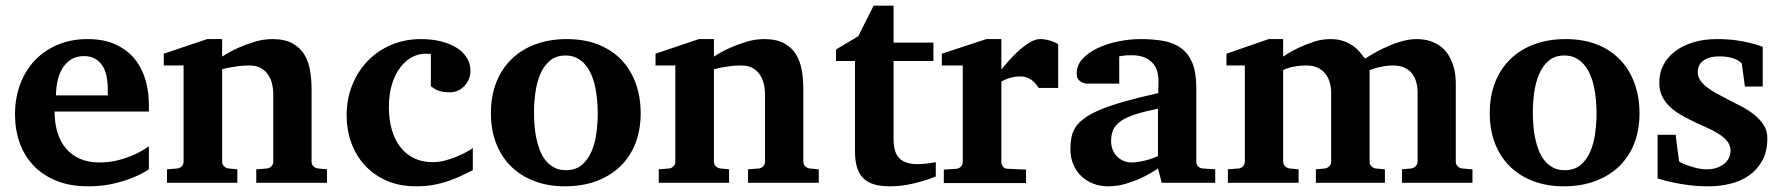

<svg xmlns="http://www.w3.org/2000/svg" viewBox="-20 -636 6200 668"><path d="M355 -326.2Q355 -350.1 350.6 -371.1Q346.2 -392.1 336.2 -407.5Q326.2 -422.9 310.5 -431.9Q294.9 -440.9 272.9 -440.9Q245.1 -440.9 226.3 -428.5Q207.5 -416 196 -396.2Q184.6 -376.5 179.7 -352.1Q174.8 -327.6 174.8 -304.2H355ZM498 -46.9Q472.2 -29.8 439.9 -17.1Q412.1 -5.9 373.5 3.2Q335 12.2 287.1 12.2Q223.1 12.2 175.5 -7.3Q127.9 -26.9 95.9 -60.8Q64 -94.7 48.1 -140.1Q32.2 -185.5 32.2 -237.8Q32.2 -294.4 50 -342.5Q67.9 -390.6 100.8 -425.5Q133.8 -460.4 180.4 -480.2Q227.1 -500 284.2 -500Q342.8 -500 383.5 -480.7Q424.3 -461.4 449.7 -429.4Q475.1 -397.5 486.6 -356.4Q498 -315.4 498 -272V-248H169.9Q169.9 -207 180.2 -174.3Q190.4 -141.6 210.2 -118.7Q230 -95.7 258.8 -83.3Q287.6 -70.8 324.2 -70.8Q362.3 -70.8 393.8 -79.3Q425.3 -87.9 448.7 -98.6Q475.6 -111.3 498 -127Z M871.6 0V-46.9L908.7 -49.8Q918 -50.8 924.3 -57.4Q930.7 -64 930.7 -73.2V-308.1Q930.7 -327.1 926.3 -345.2Q921.9 -363.3 912.1 -377.2Q902.3 -391.1 886.7 -399.7Q871.1 -408.2 848.6 -408.2Q828.1 -408.2 810.5 -406Q793 -403.8 780.3 -401.4Q765.1 -398.4 752.9 -395V-73.2Q752.9 -64 759.8 -57.4Q766.6 -50.8 775.9 -49.8L805.7 -46.9V0H561V-46.9L596.7 -49.8Q606 -50.8 612.3 -57.4Q618.7 -64 618.7 -73.2V-408.2H549.8V-449.2L700.7 -500H752.9V-439Q778.8 -456.1 808.1 -469.2Q833 -480.5 864.3 -490.2Q895.5 -500 927.7 -500Q970.7 -500 997.6 -485.1Q1024.4 -470.2 1039.1 -445.8Q1053.7 -421.4 1058.8 -390.1Q1064 -358.9 1064 -326.2V-73.2Q1064 -64 1070.8 -57.4Q1077.6 -50.8 1086.9 -49.8L1117.7 -46.9V0Z M1625 -43.9Q1612.3 -38.1 1594 -28.8Q1575.7 -19.5 1551.5 -10.3Q1527.3 -1 1496.6 5.6Q1465.8 12.2 1427.7 12.2Q1369.1 12.2 1324.2 -7.8Q1279.3 -27.8 1248.5 -61.8Q1217.8 -95.7 1201.9 -140.1Q1186 -184.6 1186 -233.9Q1186 -293 1206.3 -342Q1226.6 -391.1 1261.5 -426.3Q1296.4 -461.4 1343.3 -480.7Q1390.1 -500 1443.8 -500Q1483.4 -500 1515.1 -491.9Q1546.9 -483.9 1569.6 -469.2Q1592.3 -454.6 1604.5 -434.3Q1616.7 -414.1 1616.7 -390.1Q1616.7 -373 1610.6 -359.4Q1604.5 -345.7 1594.7 -335.7Q1585 -325.7 1572.3 -320.3Q1559.6 -314.9 1545.9 -314.9Q1530.3 -314.9 1519.8 -316.9Q1509.3 -318.8 1502 -322Q1494.6 -325.2 1489.3 -328.9Q1483.9 -332.5 1479 -335.9V-448.2Q1472.7 -448.2 1469 -448.7Q1465.3 -449.2 1460 -449.2Q1437 -449.2 1414.3 -437.5Q1391.6 -425.8 1373.5 -402.6Q1355.5 -379.4 1344.2 -344.5Q1333 -309.6 1333 -263.2Q1333 -219.2 1343.5 -183.8Q1354 -148.4 1373.5 -123.5Q1393.1 -98.6 1421.4 -85.2Q1449.7 -71.8 1484.9 -71.8Q1507.8 -71.8 1530.8 -78.1Q1553.7 -84.5 1573 -92.8Q1592.3 -101.1 1606.2 -109.1Q1620.1 -117.2 1625 -121.1Z M2059.6 -242.2Q2059.6 -263.2 2057.6 -286.4Q2055.7 -309.6 2051 -332Q2046.4 -354.5 2038.1 -374.5Q2029.8 -394.5 2017.3 -409.7Q2004.9 -424.8 1987.8 -433.8Q1970.7 -442.9 1947.8 -442.9Q1914.1 -442.9 1892.6 -424.3Q1871.1 -405.8 1859.1 -376.7Q1847.2 -347.7 1842.5 -313Q1837.9 -278.3 1837.9 -246.1Q1837.9 -224.6 1839.6 -201.2Q1841.3 -177.7 1845.9 -155.3Q1850.6 -132.8 1858.4 -112.8Q1866.2 -92.8 1878.7 -77.4Q1891.1 -62 1908.2 -53Q1925.3 -43.9 1948.7 -43.9Q1982.9 -43.9 2004.4 -62.3Q2025.9 -80.6 2038.1 -109.4Q2050.3 -138.2 2054.9 -173.3Q2059.6 -208.5 2059.6 -242.2ZM2209 -241.2Q2209 -185.1 2191.2 -138.4Q2173.3 -91.8 2139.2 -58.3Q2105 -24.9 2055.9 -6.3Q2006.8 12.2 1944.8 12.2Q1887.7 12.2 1840.6 -5.4Q1793.5 -22.9 1759.5 -55.7Q1725.6 -88.4 1706.8 -135.5Q1688 -182.6 1688 -242.2Q1688 -303.7 1707.5 -351.6Q1727.1 -399.4 1762 -432.4Q1796.9 -465.3 1845.2 -482.7Q1893.6 -500 1951.7 -500Q2013.7 -500 2061.5 -481Q2109.4 -461.9 2142.1 -427.5Q2174.8 -393.1 2191.9 -345.7Q2209 -298.3 2209 -241.2Z M2582.5 0V-46.9L2619.6 -49.8Q2628.9 -50.8 2635.3 -57.4Q2641.6 -64 2641.6 -73.2V-308.1Q2641.6 -327.1 2637.2 -345.2Q2632.8 -363.3 2623 -377.2Q2613.3 -391.1 2597.7 -399.7Q2582 -408.2 2559.6 -408.2Q2539.1 -408.2 2521.5 -406Q2503.9 -403.8 2491.2 -401.4Q2476.1 -398.4 2463.9 -395V-73.2Q2463.9 -64 2470.7 -57.4Q2477.5 -50.8 2486.8 -49.8L2516.6 -46.9V0H2272V-46.9L2307.6 -49.8Q2316.9 -50.8 2323.2 -57.4Q2329.6 -64 2329.6 -73.2V-408.2H2260.7V-449.2L2411.6 -500H2463.9V-439Q2489.7 -456.1 2519 -469.2Q2543.9 -480.5 2575.2 -490.2Q2606.4 -500 2638.7 -500Q2681.6 -500 2708.5 -485.1Q2735.4 -470.2 2750 -445.8Q2764.6 -421.4 2769.8 -390.1Q2774.9 -358.9 2774.9 -326.2V-73.2Q2774.9 -64 2781.7 -57.4Q2788.6 -50.8 2797.9 -49.8L2828.6 -46.9V0Z M3235.8 -22Q3212.4 -12.2 3186 -4.9Q3163.6 2 3135 7.1Q3106.4 12.2 3075.7 12.2Q3042.5 12.2 3019.3 4.9Q2996.1 -2.4 2981.7 -17.8Q2967.3 -33.2 2960.9 -56.2Q2954.6 -79.1 2954.6 -110.8V-423.8H2888.7V-463.9L2965.8 -509.8L3019.5 -616.2H3088.9V-487.8H3227.5V-423.8H3088.9V-151.9Q3088.9 -104 3109.9 -84.5Q3130.9 -64.9 3170.9 -64.9Q3182.6 -64.9 3194.3 -65.9Q3206.1 -66.9 3215.3 -68.4Q3226.1 -69.8 3235.8 -71.8Z M3593.8 -330.1Q3590.3 -335 3585.2 -341.8Q3580.1 -348.6 3572.5 -355Q3564.9 -361.3 3554.2 -365.7Q3543.5 -370.1 3528.8 -370.1Q3514.6 -370.1 3502.4 -367.2Q3490.2 -364.3 3481.9 -360.8Q3471.7 -356.9 3463.9 -352.1V-71.8Q3463.9 -63 3470 -55.9Q3476.1 -48.8 3485.8 -48.8L3549.8 -45.9V1H3263.7V-45.9L3307.6 -48.8Q3316.9 -49.8 3323.2 -56.4Q3329.6 -63 3329.6 -71.8V-408.2H3256.8V-449.2L3411.6 -500H3463.9V-394Q3473.1 -405.8 3489 -423.8Q3504.9 -441.9 3523.4 -458.7Q3542 -475.6 3561.8 -487.8Q3581.5 -500 3598.6 -500Q3607.4 -500 3616.7 -498.5Q3626 -497.1 3634.5 -494.4Q3643.1 -491.7 3650.1 -488.5Q3657.2 -485.4 3661.6 -481.9V-330.1Z M4022 0 4008.8 -49.8Q3982.9 -32.2 3954.6 -18.6Q3929.7 -6.8 3898.9 2.7Q3868.2 12.2 3835 12.2Q3807.6 12.2 3783.9 3.2Q3760.3 -5.9 3742.4 -22.7Q3724.6 -39.6 3714.4 -63.5Q3704.1 -87.4 3704.1 -117.2Q3704.1 -139.6 3707.8 -158.7Q3711.4 -177.7 3722.4 -194.1Q3733.4 -210.4 3753.9 -225.3Q3774.4 -240.2 3808.3 -254.4Q3842.3 -268.6 3891.6 -282.7Q3940.9 -296.9 4009.8 -312V-324.2Q4009.8 -331.5 4010.3 -337.4Q4010.3 -344.2 4010.7 -351.1Q4011.2 -365.2 4007.8 -381.6Q4004.4 -397.9 3994.1 -411.9Q3983.9 -425.8 3965.3 -434.8Q3946.8 -443.8 3917 -443.8Q3906.7 -443.8 3898.7 -443.4Q3890.6 -442.9 3885.3 -441.9Q3878.9 -440.9 3874 -439.9V-345.2H3771Q3758.3 -344.2 3748.5 -347.7Q3740.2 -350.6 3733.2 -357.9Q3726.1 -365.2 3726.1 -380.9Q3726.1 -408.7 3745.8 -430.7Q3765.6 -452.6 3797.6 -468Q3829.6 -483.4 3869.4 -491.7Q3909.2 -500 3948.7 -500Q3991.7 -500 4027.3 -493.7Q4063 -487.3 4088.6 -469Q4114.3 -450.7 4128.2 -417.5Q4142.1 -384.3 4142.1 -330.1V-73.2Q4142.1 -64 4148.4 -57.4Q4154.8 -50.8 4164.1 -49.8L4208 -46.9V0ZM4008.8 -257.8Q3960.4 -248 3929 -237.8Q3897.5 -227.5 3878.9 -214.4Q3860.4 -201.2 3853 -184.3Q3845.7 -167.5 3845.7 -145Q3845.7 -129.4 3850.8 -116Q3856 -102.5 3865.5 -92.5Q3875 -82.5 3888.2 -76.7Q3901.4 -70.8 3917 -70.8Q3933.1 -70.8 3949.5 -74.2Q3965.8 -77.6 3979 -81.5Q3994.6 -86.4 4008.8 -92.8Z M4857.9 0V-46.9L4889.2 -49.8Q4897.9 -50.8 4905 -57.4Q4912.1 -64 4912.1 -73.2V-314Q4912.1 -332 4907.7 -349.1Q4903.3 -366.2 4893.3 -379.4Q4883.3 -392.6 4866.7 -400.4Q4850.1 -408.2 4825.2 -408.2Q4809.1 -408.2 4794.7 -405.5Q4780.3 -402.8 4769 -399.9Q4756.3 -396.5 4745.1 -392.1V-73.2Q4745.1 -64 4751.5 -57.4Q4757.8 -50.8 4767.1 -49.8L4798.3 -46.9V0H4558.1V-46.9L4588.9 -49.8Q4598.1 -50.8 4604.7 -57.4Q4611.3 -64 4611.3 -73.2V-314Q4611.3 -332 4606.4 -349.1Q4601.6 -366.2 4591.3 -379.4Q4581.1 -392.6 4564.7 -400.4Q4548.3 -408.2 4524.9 -408.2Q4504.4 -408.2 4489 -405.5Q4473.6 -402.8 4463.9 -399.9Q4452.1 -396.5 4444.3 -392.1V-73.2Q4444.3 -64 4451.2 -57.4Q4458 -50.8 4467.3 -49.8L4498 -46.9V0H4252V-46.9L4289.1 -49.8Q4298.3 -50.8 4304.7 -57.4Q4311 -64 4311 -73.2V-408.2H4247.1V-449.2L4394 -500H4444.3V-439Q4469.7 -456.1 4497.1 -469.2Q4520.5 -480.5 4549.6 -490.2Q4578.6 -500 4607.9 -500Q4636.2 -500 4656.2 -492.4Q4676.3 -484.9 4690.2 -474.4Q4704.1 -463.9 4713.1 -452.1Q4722.2 -440.4 4729 -432.1Q4758.3 -450.7 4788.6 -465.8Q4801.8 -472.2 4816.4 -478.3Q4831.1 -484.4 4846.4 -489.3Q4861.8 -494.1 4877.2 -497.1Q4892.6 -500 4907.2 -500Q4937.5 -500 4959.5 -491.9Q4981.4 -483.9 4996.8 -470.7Q5012.2 -457.5 5021.5 -441.2Q5030.8 -424.8 5036.1 -407.7Q5041.5 -390.6 5043.2 -374.8Q5044.9 -358.9 5044.9 -347.2V-73.2Q5044.9 -64 5051.5 -57.4Q5058.1 -50.8 5066.9 -49.8L5103 -46.9V0Z M5534.7 -242.2Q5534.7 -263.2 5532.7 -286.4Q5530.8 -309.6 5526.1 -332Q5521.5 -354.5 5513.2 -374.5Q5504.9 -394.5 5492.4 -409.7Q5480 -424.8 5462.9 -433.8Q5445.8 -442.9 5422.9 -442.9Q5389.2 -442.9 5367.7 -424.3Q5346.2 -405.8 5334.2 -376.7Q5322.3 -347.7 5317.6 -313Q5313 -278.3 5313 -246.1Q5313 -224.6 5314.7 -201.2Q5316.4 -177.7 5321 -155.3Q5325.7 -132.8 5333.5 -112.8Q5341.3 -92.8 5353.8 -77.4Q5366.2 -62 5383.3 -53Q5400.4 -43.9 5423.8 -43.9Q5458 -43.9 5479.5 -62.3Q5501 -80.6 5513.2 -109.4Q5525.4 -138.2 5530 -173.3Q5534.7 -208.5 5534.7 -242.2ZM5684.1 -241.2Q5684.1 -185.1 5666.3 -138.4Q5648.4 -91.8 5614.3 -58.3Q5580.1 -24.9 5531 -6.3Q5481.9 12.2 5419.9 12.2Q5362.8 12.2 5315.7 -5.4Q5268.6 -22.9 5234.6 -55.7Q5200.7 -88.4 5181.9 -135.5Q5163.1 -182.6 5163.1 -242.2Q5163.1 -303.7 5182.6 -351.6Q5202.1 -399.4 5237.1 -432.4Q5272 -465.3 5320.3 -482.7Q5368.7 -500 5426.8 -500Q5488.8 -500 5536.6 -481Q5584.5 -461.9 5617.2 -427.5Q5649.9 -393.1 5667 -345.7Q5684.1 -298.3 5684.1 -241.2Z M6112.8 -335H6050.8L6040 -415Q6030.3 -426.3 6009.8 -433.1Q5989.3 -439.9 5961.9 -439.9Q5926.8 -439.9 5906.7 -425.5Q5886.7 -411.1 5886.7 -384.8Q5886.7 -370.1 5895 -357.4Q5903.3 -344.7 5917.5 -333.5Q5931.6 -322.3 5949.7 -312.3Q5967.8 -302.2 5987.8 -292Q6012.7 -279.3 6038.1 -266.1Q6063.5 -252.9 6083.5 -236.8Q6103.5 -220.7 6116.2 -200.9Q6128.9 -181.2 6128.9 -155.8Q6128.9 -108.4 6110.8 -76.4Q6092.8 -44.4 6064 -24.7Q6035.2 -4.9 5998.5 3.7Q5961.9 12.2 5924.8 12.2Q5887.7 12.2 5855.7 8.1Q5823.7 3.9 5799.3 -1.5Q5771 -7.3 5747.1 -15.1V-167H5810.1Q5811 -156.7 5813 -141.1Q5814.9 -125.5 5816.9 -110.8Q5818.8 -93.8 5821.8 -75.2Q5822.8 -72.8 5833 -68.1Q5843.3 -63.5 5857.4 -58.6Q5871.6 -53.7 5887.2 -50.3Q5902.8 -46.9 5915 -46.9Q5940.4 -46.9 5957 -53.7Q5973.6 -60.5 5983.4 -70.3Q5993.2 -80.1 5997.1 -91.1Q6001 -102.1 6001 -110.8Q6001 -131.3 5988 -146.2Q5975.1 -161.1 5954.6 -173.3Q5934.1 -185.5 5908.4 -196.5Q5882.8 -207.5 5857.9 -220.2Q5836.9 -230.5 5817.9 -242.7Q5798.8 -254.9 5784.4 -270Q5770 -285.2 5761.5 -304.2Q5752.9 -323.2 5752.9 -348.1Q5752.9 -382.8 5767.8 -410.9Q5782.7 -439 5809.6 -458.7Q5836.4 -478.5 5873 -489.3Q5909.7 -500 5953.6 -500Q5990.7 -500 6020.3 -495.8Q6049.8 -491.7 6070.3 -486.3Q6094.2 -480.5 6112.8 -473.1Z"/></svg>

Font: Charis SIL
Style: Bold
Weight: 700
Foundry: SIL International
Version: Version 4.112